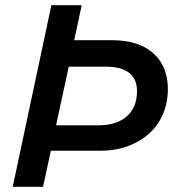

<svg xmlns="http://www.w3.org/2000/svg" viewBox="-20 -720 711 740"><path d="M29 0 178 -700H295L266 -565H413Q514 -565 570.5 -515Q627 -465 627 -377Q627 -324 608 -280Q589 -236 554.5 -205Q520 -174 472 -156.5Q424 -139 366 -139H176L146 0ZM388 -463H245L196 -237H359Q429 -237 468.5 -271.5Q508 -306 508 -369Q508 -416 477.5 -439.5Q447 -463 388 -463Z"/></svg>

Font: Red Hat Text Medium
Style: Italic
Weight: 500
Italic angle: -12°
Designer: Pentagram / MCKL
Foundry: Pentagram / MCKL
Version: Version 1.003; Red Hat Text Medium Italic